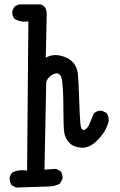

<svg xmlns="http://www.w3.org/2000/svg" viewBox="-20 -715 540 862"><path d="M52.7 127 33.2 117.2Q21.5 101.6 23.4 80.1L33.2 60.5Q62.5 44.9 101.6 50.8L107.4 -619.1Q72.3 -613.3 44.9 -630.9Q33.2 -644.5 35.2 -666L44.9 -685.5L64.5 -695.3H160.2Q193.4 -689.5 189.5 -638.7L185.5 -456.1Q216.8 -473.6 252.9 -464.8Q289.1 -456.1 308.1 -434.6Q327.1 -413.1 330.1 -378.9Q333 -344.7 335.4 -269Q337.9 -193.4 340.8 -160.6Q343.8 -127.9 357.9 -131.8Q372.1 -135.7 380.9 -157.2Q389.6 -178.7 401.4 -206.1Q417 -219.7 438.5 -217.8L458 -208Q469.7 -192.4 467.8 -170.9Q458 -127.9 420.9 -88.9Q383.8 -49.8 347.7 -51.8Q311.5 -53.7 292 -73.2Q272.5 -92.8 268.6 -119.1Q264.6 -145.5 264.6 -225.6Q264.6 -305.7 259.3 -349.1Q253.9 -392.6 226.6 -384.3Q199.2 -376 187.5 -347.7L179.7 46.9L231.4 43L251 52.7Q262.7 66.4 260.7 87.9L249 109.4Q227.5 121.1 201.7 122.1Q175.8 123 52.7 127Z"/></svg>

Font: NaikaiFont
Style: Regular
Weight: 400
Version: Version 1.67